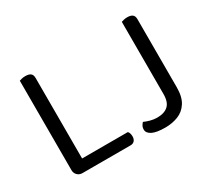

<svg xmlns="http://www.w3.org/2000/svg" viewBox="-123 -824 1146 1045"><g transform="rotate(-30 450.0 -301.0)"><path d="M89 -355H171V-8L133 0Q114 0 101.5 -12.5Q89 -25 89 -44ZM133 0V-70H458Q463 -66 466 -57Q469 -48 469 -37Q469 -20 460 -10Q451 0 436 0ZM171 -295H89V-606Q94 -608 104.5 -610.5Q115 -613 127 -613Q149 -613 160 -604.5Q171 -596 171 -576ZM730 -289H811V-148Q811 -88 788.5 -53Q766 -18 729 -3.5Q692 11 649 11Q593 11 566.5 -2.5Q540 -16 540 -38Q540 -52 546 -62Q552 -72 557 -77Q572 -70 593.5 -64Q615 -58 637 -58Q682 -58 706 -80Q730 -102 730 -152ZM811 -265H730V-606Q735 -608 745.5 -610.5Q756 -613 767 -613Q789 -613 800 -604.5Q811 -596 811 -576Z"/></g></svg>

Font: Baloo Tamma 2
Style: Regular
Weight: 400
Designer: Divya Kowshik, Shuchita Grover and Ek Type
Foundry: Ek Type
Version: Version 1.700